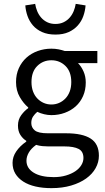

<svg xmlns="http://www.w3.org/2000/svg" viewBox="-20 -750 544 994"><path d="M246 224Q201 224 164 215.5Q127 207 100.5 190Q74 173 59.5 149Q45 125 45 93Q45 62 64 34Q83 6 116 -17V-21Q98 -32 85.5 -51.5Q73 -71 73 -100Q73 -131 90 -154Q107 -177 126 -190V-194Q102 -214 82.5 -247.5Q63 -281 63 -325Q63 -365 77.5 -397Q92 -429 117 -451.5Q142 -474 175.5 -486Q209 -498 246 -498Q266 -498 283.5 -494.5Q301 -491 315 -486H484V-423H384Q401 -406 412.5 -380Q424 -354 424 -323Q424 -284 410 -252.5Q396 -221 372 -199.5Q348 -178 315.5 -166Q283 -154 246 -154Q228 -154 209 -158.5Q190 -163 173 -171Q160 -160 151 -146.5Q142 -133 142 -113Q142 -90 160 -75Q178 -60 228 -60H322Q407 -60 449.5 -32.5Q492 -5 492 56Q492 90 475 120.5Q458 151 426 174Q394 197 348.5 210.5Q303 224 246 224ZM246 -209Q267 -209 285.5 -217Q304 -225 318.5 -240Q333 -255 341 -276.5Q349 -298 349 -325Q349 -379 319 -408.5Q289 -438 246 -438Q203 -438 173 -408.5Q143 -379 143 -325Q143 -298 151 -276.5Q159 -255 173.5 -240Q188 -225 206.5 -217Q225 -209 246 -209ZM258 167Q293 167 321.5 158.5Q350 150 370 136.5Q390 123 401 105Q412 87 412 68Q412 34 387 21Q362 8 314 8H230Q216 8 199.5 6.5Q183 5 167 0Q141 19 129 40Q117 61 117 82Q117 121 154.5 144Q192 167 258 167ZM267 -571Q227 -571 198 -584Q169 -597 150.5 -618.5Q132 -640 122.5 -667Q113 -694 111 -722L162 -730Q165 -711 172.5 -692.5Q180 -674 193 -659Q206 -644 224.5 -635Q243 -626 267 -626Q291 -626 309.5 -635Q328 -644 341 -659Q354 -674 361.5 -692.5Q369 -711 372 -730L423 -722Q421 -694 411.5 -667Q402 -640 383 -618.5Q364 -597 335.5 -584Q307 -571 267 -571Z"/></svg>

Font: Pinyin1712
Style: Regular
Weight: 400
Version: Version 1